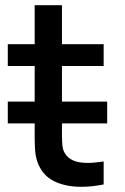

<svg xmlns="http://www.w3.org/2000/svg" viewBox="-20 -710 482 739"><path d="M218.5 -235V-217.5V-189Q218.5 -163.5 220.5 -147.8Q222.5 -132 229.5 -120.5Q241.5 -100.5 263.2 -91.8Q285 -83 316.5 -83Q343.5 -83 379 -88.5V0Q332.5 9 293.5 9Q237.5 9 195.8 -9Q154 -27 133.5 -65.5Q121 -89 117.2 -113.8Q113.5 -138.5 113.5 -174V-212.5V-235H10V-319H113.5V-456H10V-540H113.5V-690H218.5V-540H379V-456H218.5V-319H392.5V-235Z"/></svg>

Font: Hauora SemiBold
Style: Regular
Weight: 600
Designer: Wayne Shih
Foundry: WCYS
Version: Version 1.001